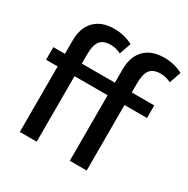

<svg xmlns="http://www.w3.org/2000/svg" viewBox="-162 -860 985 1005"><g transform="rotate(30 331.0 -357.5)"><path d="M550 -715Q581 -715 609 -708Q637 -701 662 -688L638 -618Q619 -626 605.5 -629.5Q592 -633 575 -633Q531 -633 511.5 -608.5Q492 -584 492 -524V-472H628V-396H492V0H390V-396H190V0H88V-396H18V-472H88V-552Q88 -630 130 -672.5Q172 -715 248 -715Q279 -715 307 -708Q335 -701 360 -688L336 -618Q317 -626 303.5 -629.5Q290 -633 273 -633Q229 -633 209.5 -608.5Q190 -584 190 -524V-472H390V-552Q390 -630 432 -672.5Q474 -715 550 -715Z"/></g></svg>

Font: Mukta Medium
Style: Regular
Weight: 500
Designer: Girish Dalvi and Yashodeep Gholap
Foundry: Ek Type
Version: Version 2.538;PS 1.002;hotconv 16.6.51;makeotf.lib2.5.65220;